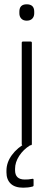

<svg xmlns="http://www.w3.org/2000/svg" viewBox="-20 -675 249 892"><path d="M87 0Q81 0 81 -6V-476Q81 -482 87 -482H122Q128 -482 128 -476V-6Q128 0 122 0ZM104 -579Q88 -579 79 -588.5Q70 -598 70 -613V-621Q70 -655 104 -655Q139 -655 139 -621V-613Q139 -598 130 -588.5Q121 -579 104 -579ZM88 197Q49 197 29.5 178Q10 159 10 126V118Q10 80 35 45.5Q60 11 106 -14L120 -7V0Q88 20 69 49.5Q50 79 50 109V116Q50 159 95 159Q104 159 112 158.5Q120 158 129 156Q136 154 136 160V186Q136 191 130 192Q111 197 88 197Z"/></svg>

Font: Sofia Sans Semi Condensed Light
Style: Regular
Weight: 300
Designer: Botio Nikoltchev, Ani Petrova
Foundry: lettersoup
Version: Version 4.100; ttfautohint (v1.8.4.7-5d5b)